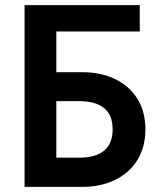

<svg xmlns="http://www.w3.org/2000/svg" viewBox="-20 -730 640 750"><path d="M76 0V-710H526V-607H200V-448H301Q374 -448 430 -421Q486 -394 517 -343.5Q548 -293 548 -225Q548 -156 517 -105.5Q486 -55 430 -27.5Q374 0 301 0ZM200 -114H288Q420 -114 420 -225Q420 -335 288 -335H200Z"/></svg>

Font: Geist Mono SemiBold
Style: Regular
Weight: 600
Monospace: yes
Designer: Basement.studio, Andrés Briganti, Mateo Zaragoza
Foundry: Basement.studio, Vercel, Andrés Briganti, Guido Ferreyra, Mateo Zaragoza
Version: Version 1.500; ttfautohint (v1.8.4.7-5d5b)